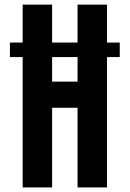

<svg xmlns="http://www.w3.org/2000/svg" viewBox="-20 -820 567 840"><path d="M23.4 -633.8V-570.3H503.9V-633.8H23.4ZM79.1 0H208V-348.6H319.3V0H448.2V-799.8H319.3V-462.9H208V-799.8H79.1V0Z"/></svg>

Font: Yellow Ladder Regular
Style: Regular
Weight: 400
Designer: Zima Creative
Version: Version 2.002